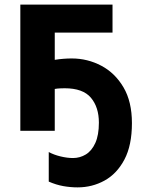

<svg xmlns="http://www.w3.org/2000/svg" viewBox="-20 -566 640 831"><path d="M316 245Q285 245 254 239.5Q223 234 191 220V92Q213 104 242 111Q271 118 296 118Q326 118 351.5 102.5Q377 87 392.5 53Q408 19 408 -35Q408 -102 373.5 -143Q339 -184 260 -184Q253 -184 240.5 -183.5Q228 -183 217 -181V0H68V-546H467V-425H217V-307Q235 -310 254 -311.5Q273 -313 290 -313Q359 -313 418.5 -281.5Q478 -250 514.5 -188Q551 -126 551 -33Q551 63 518.5 124.5Q486 186 432.5 215.5Q379 245 316 245Z"/></svg>

Font: Noto Sans Mono
Style: Bold
Weight: 700
Designer: Monotype Design Team
Foundry: Monotype Imaging Inc.
Version: Version 2.014